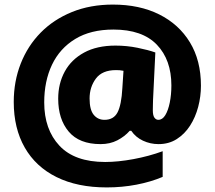

<svg xmlns="http://www.w3.org/2000/svg" viewBox="-20 -743 937 838"><path d="M857 -369Q857 -322 845 -276.5Q833 -231 809.5 -194.5Q786 -158 751.5 -136Q717 -114 672 -114Q636 -114 604 -129Q572 -144 553 -172H546Q524 -147 492 -130.5Q460 -114 419 -114Q326 -114 280 -168.5Q234 -223 234 -312Q234 -378 262.5 -430.5Q291 -483 347 -513.5Q403 -544 484 -544Q533 -544 580 -534.5Q627 -525 658 -514L648 -308Q648 -303 647.5 -289.5Q647 -276 647 -262Q647 -239 654 -229.5Q661 -220 671 -220Q689 -220 701.5 -240.5Q714 -261 721 -295.5Q728 -330 728 -370Q728 -482 664.5 -548Q601 -614 475 -614Q376 -614 308.5 -573Q241 -532 207 -460.5Q173 -389 173 -296Q173 -178 239.5 -107Q306 -36 439 -36Q495 -36 562.5 -48.5Q630 -61 690 -83V29Q638 51 575.5 63Q513 75 446 75Q318 75 227 30Q136 -15 88 -99Q40 -183 40 -298Q40 -388 70.5 -465.5Q101 -543 157.5 -600.5Q214 -658 294 -690.5Q374 -723 473 -723Q589 -723 675 -680Q761 -637 809 -558Q857 -479 857 -369ZM371 -313Q371 -264 389 -242Q407 -220 436 -220Q476 -220 493 -252.5Q510 -285 514 -358L519 -434Q509 -436 502 -436.5Q495 -437 486 -437Q426 -437 398.5 -400Q371 -363 371 -313Z"/></svg>

Font: Noto Sans Ethiopic Black
Style: Regular
Weight: 900
Designer: Monotype Design Team
Foundry: Monotype Imaging Inc.
Version: Version 2.102; ttfautohint (v1.8.4.7-5d5b)